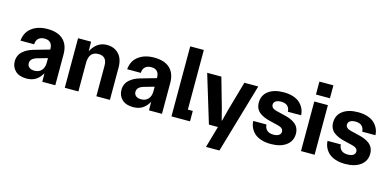

<svg xmlns="http://www.w3.org/2000/svg" viewBox="-79 -1188 3815 1870"><g transform="rotate(15 1828.0 -253.0)"><path d="M189 9.8Q116.2 9.8 76.7 -28.1Q37.1 -65.9 37.1 -124Q37.1 -155.8 49.3 -181.9Q61.5 -208 82.8 -226.1Q104 -244.1 127.9 -256.3Q151.9 -268.6 180.2 -276.9L341.8 -323.2V-325.2Q341.8 -412.1 262.2 -412.1Q223.1 -412.1 200.7 -391.8Q178.2 -371.6 176.8 -332H39.1Q46.4 -417 108.2 -463.4Q169.9 -509.8 266.1 -509.8Q370.1 -509.8 424.6 -458.5Q479 -407.2 479 -311V0H348.1L347.2 -85.9Q320.8 -39.1 283 -14.6Q245.1 9.8 189 9.8ZM173.8 -141.1Q173.8 -113.8 193.1 -98.9Q212.4 -84 245.1 -84Q290.5 -84 316.2 -112.8Q341.8 -141.6 341.8 -189.9V-236.8L237.8 -207Q173.8 -188 173.8 -141.1Z M574.7 0V-500H706.1L708 -403.8Q762.2 -509.8 865.7 -509.8Q938 -509.8 983.9 -462.6Q1029.8 -415.5 1029.8 -323.2V0H893.1V-308.1Q893.1 -402.8 808.1 -402.8Q711.9 -402.8 711.9 -286.1V0Z M1264.6 9.8Q1191.9 9.8 1152.3 -28.1Q1112.8 -65.9 1112.8 -124Q1112.8 -155.8 1125 -181.9Q1137.2 -208 1158.4 -226.1Q1179.7 -244.1 1203.6 -256.3Q1227.5 -268.6 1255.9 -276.9L1417.5 -323.2V-325.2Q1417.5 -412.1 1337.9 -412.1Q1298.8 -412.1 1276.4 -391.8Q1253.9 -371.6 1252.4 -332H1114.7Q1122.1 -417 1183.8 -463.4Q1245.6 -509.8 1341.8 -509.8Q1445.8 -509.8 1500.2 -458.5Q1554.7 -407.2 1554.7 -311V0H1423.8L1422.9 -85.9Q1396.5 -39.1 1358.6 -14.6Q1320.8 9.8 1264.6 9.8ZM1249.5 -141.1Q1249.5 -113.8 1268.8 -98.9Q1288.1 -84 1320.8 -84Q1366.2 -84 1391.8 -112.8Q1417.5 -141.6 1417.5 -189.9V-236.8L1313.5 -207Q1249.5 -188 1249.5 -141.1Z M1650.4 0V-706.1H1787.6V-105H1837.4V0Z M2052.2 200.2 2114.3 -17.1H2023.4L1876.5 -500H2019.5L2102.5 -208L2133.3 -87.9H2137.2L2168.5 -208L2251.5 -500H2391.6L2187.5 200.2Z M2588.9 -205.1Q2555.7 -213.4 2530.5 -223.9Q2505.4 -234.4 2482.9 -251.2Q2460.4 -268.1 2448.7 -293.2Q2437 -318.4 2437 -351.1Q2437 -424.8 2493.7 -467.3Q2550.3 -509.8 2647.9 -509.8Q2703.6 -509.8 2746.3 -495.1Q2789.1 -480.5 2814.5 -455.3Q2839.8 -430.2 2853 -400.4Q2866.2 -370.6 2867.2 -336.9H2733.9Q2732.9 -372.6 2710.9 -393.8Q2689 -415 2646 -415Q2610.8 -415 2591.6 -401.6Q2572.3 -388.2 2572.3 -365.2Q2572.3 -328.1 2628.9 -314.9L2711.9 -294.9Q2745.1 -287.1 2770.5 -276.6Q2795.9 -266.1 2818.4 -249.3Q2840.8 -232.4 2853 -207Q2865.2 -181.6 2865.2 -148.9Q2865.2 -75.7 2807.9 -33Q2750.5 9.8 2652.8 9.8Q2596.7 9.8 2553.5 -4.9Q2510.3 -19.5 2484.6 -44.4Q2459 -69.3 2445.8 -99.1Q2432.6 -128.9 2431.2 -163.1H2564.9Q2565.9 -128.4 2588.4 -106.7Q2610.8 -85 2655.3 -85Q2690.4 -85 2709.7 -98.4Q2729 -111.8 2729 -134.8Q2729 -171.4 2671.9 -185.1Z M2956.5 0V-500H3093.8V0ZM2954.6 -569.8H3095.7V-700.2H2954.6Z M3338.4 -205.1Q3305.2 -213.4 3280 -223.9Q3254.9 -234.4 3232.4 -251.2Q3210 -268.1 3198.2 -293.2Q3186.5 -318.4 3186.5 -351.1Q3186.5 -424.8 3243.2 -467.3Q3299.8 -509.8 3397.5 -509.8Q3453.1 -509.8 3495.8 -495.1Q3538.6 -480.5 3564 -455.3Q3589.4 -430.2 3602.5 -400.4Q3615.7 -370.6 3616.7 -336.9H3483.4Q3482.4 -372.6 3460.4 -393.8Q3438.5 -415 3395.5 -415Q3360.4 -415 3341.1 -401.6Q3321.8 -388.2 3321.8 -365.2Q3321.8 -328.1 3378.4 -314.9L3461.4 -294.9Q3494.6 -287.1 3520 -276.6Q3545.4 -266.1 3567.9 -249.3Q3590.3 -232.4 3602.5 -207Q3614.7 -181.6 3614.7 -148.9Q3614.7 -75.7 3557.4 -33Q3500 9.8 3402.3 9.8Q3346.2 9.8 3303 -4.9Q3259.8 -19.5 3234.1 -44.4Q3208.5 -69.3 3195.3 -99.1Q3182.1 -128.9 3180.7 -163.1H3314.5Q3315.4 -128.4 3337.9 -106.7Q3360.4 -85 3404.8 -85Q3439.9 -85 3459.2 -98.4Q3478.5 -111.8 3478.5 -134.8Q3478.5 -171.4 3421.4 -185.1Z"/></g></svg>

Font: TASA Orbiter Deck
Style: Bold
Weight: 700
Designer: Weizhong Zhang
Version: Version 1.000;Glyphs 3.1.2 (3151)